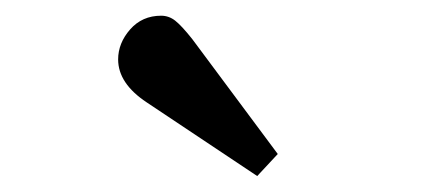

<svg xmlns="http://www.w3.org/2000/svg" viewBox="-20 -802 540 242"><path d="M304.2 -580.1 165 -672.9Q128.9 -696.8 128.9 -727.1Q128.9 -747.6 144 -764.9Q159.2 -782.2 183.1 -782.2Q192.9 -782.2 200.9 -775.9Q209 -769.5 222.2 -752.9L330.1 -607.9Z"/></svg>

Font: Literata Book Medium
Style: Regular
Weight: 500
Designer: Latin by Veronika Burian and Jose Scaglione. Greek by Irene Vlachou. Cyrillic by Vera Evstafieva
Foundry: TypeTogether
Version: Version 2.003;PS 002.003;hotconv 1.0.88;makeotf.lib2.5.64775